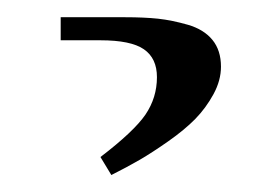

<svg xmlns="http://www.w3.org/2000/svg" viewBox="-20 99 327 224"><path d="M50.8 119.1H126Q147.9 119.1 164.3 120.8Q180.7 122.6 199.2 127.9Q217.8 133.3 227.8 145.5Q237.8 157.7 237.8 176.8Q237.8 192.9 229 209Q220.2 225.1 207.8 237.8Q195.3 250.5 176.5 263.7Q157.7 276.9 143.1 285.4Q128.4 293.9 109.9 303.2L97.2 282.2Q136.2 252.4 149.7 232.7Q163.1 212.9 163.1 189Q163.1 167 147.9 156.5Q132.8 146 97.2 146H50.8Z"/></svg>

Font: Dehuti
Style: Book
Weight: 400
Version: Version 1.2